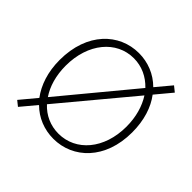

<svg xmlns="http://www.w3.org/2000/svg" viewBox="-145 -701 876 876"><g transform="rotate(45 293.0 -262.5)"><path d="M447 -421C474 -379 490 -325 490 -262C490 -118 405 -20 293 -20C241 -20 195 -41 161 -78ZM141 -104C113 -145 97 -200 97 -263C97 -407 181 -507 293 -507C345 -507 391 -485 426 -448ZM536 -528 510 -549 449 -476C407 -518 352 -540 293 -540C167 -540 59 -439 59 -262C59 -184 81 -121 116 -74L51 4L76 24L138 -50C179 -9 234 13 293 13C419 13 527 -88 527 -262C527 -340 506 -404 471 -450Z"/></g></svg>

Font: Noto Sans CJK Thin
Style: Regular
Weight: 100
Designer: Ryoko NISHIZUKA (kana & ideographs); Paul D. Hunt (Latin, Greek & Cyrillic); Wenlong ZHANG (bopomofo); Sandoll Communica
Foundry: Adobe Systems Incorporated
Version: Version 1.000;PS 1;hotconv 1.0.78;makeotf.lib2.5.61930